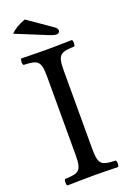

<svg xmlns="http://www.w3.org/2000/svg" viewBox="-157 -869 610 922"><g transform="rotate(-20 148.5 -407.5)"><path d="M191 -122V-523C191 -606 208 -611 278 -614C284 -620 284 -641 278 -647C234 -646 187 -645 148 -645C115 -645 66 -646 19 -647C13 -641 13 -620 19 -614C89 -611 106 -606 106 -523V-122C106 -39 89 -34 19 -31C13 -25 13 -4 19 2C64 1 113 0 149 0C185 0 233 1 278 2C284 -4 284 -25 278 -31C208 -34 191 -39 191 -122ZM99 -817C65 -805 41 -790 23 -772L177 -709C198 -700 212 -697 220 -697C228 -697 235 -704 235 -712C235 -719 231 -725 220 -733Z"/></g></svg>

Font: Libertinus Math
Style: Regular
Weight: 400
Designer: Philipp H. Poll, Khaled Hosny
Foundry: Caleb Maclennan
Version: Version 7.050;RELEASE